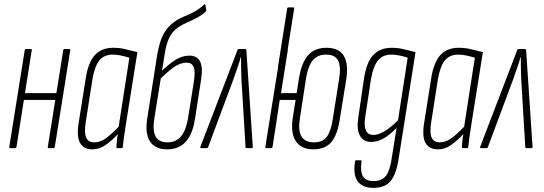

<svg xmlns="http://www.w3.org/2000/svg" viewBox="-20 -719 2641 932"><path d="M217 0Q211 0 212 -6L287 -475Q288 -481 293 -481H316Q322 -481 321 -475L246 -6Q245 0 240 0ZM31 0Q24 0 25 -6L100 -475Q101 -481 107 -481H130Q136 -481 134 -475L60 -6Q59 0 53 0ZM92 -234 96 -267H261L257 -234Z M429 6Q387 6 369 -24.5Q351 -55 362 -123L396 -338Q408 -416 440.5 -451.5Q473 -487 529 -487Q562 -487 589.5 -480Q617 -473 647 -466L591 -115Q585 -75 581.5 -51.5Q578 -28 576 -6Q576 0 571 0H549Q545 0 545 -6Q546 -20 547.5 -36.5Q549 -53 552 -68Q526 -39 494.5 -16.5Q463 6 429 6ZM439 -28Q468 -28 497 -50Q526 -72 556 -104L608 -439Q588 -445 567 -449.5Q546 -454 528 -454Q486 -454 463 -426.5Q440 -399 429 -336L396 -125Q388 -73 398.5 -50.5Q409 -28 439 -28Z M792 6Q733 6 708 -32.5Q683 -71 695 -146L743 -452Q754 -516 772.5 -551.5Q791 -587 825 -612Q847 -628 870.5 -637.5Q894 -647 919.5 -660Q945 -673 971 -697Q973 -699 974.5 -698.5Q976 -698 977 -696L981 -671Q982 -667 979 -663Q959 -645 935.5 -632.5Q912 -620 888.5 -610Q865 -600 843 -585Q817 -566 802 -536.5Q787 -507 779 -454L729 -143Q720 -85 735.5 -56.5Q751 -28 793 -28Q834 -28 858.5 -57Q883 -86 893 -146L921 -322Q929 -373 920 -394Q911 -415 886 -415Q854 -415 820.5 -390.5Q787 -366 753 -330L757 -366Q793 -403 828 -426Q863 -449 899 -449Q937 -449 951.5 -420Q966 -391 955 -325L927 -145Q916 -70 882.5 -32Q849 6 792 6Z M956 0Q950 0 953 -7L1132 -474Q1133 -481 1140 -481H1170Q1175 -481 1176 -474L1207 -7Q1207 0 1202 0H1177Q1172 0 1172 -4L1152 -334Q1151 -360 1150.5 -388.5Q1150 -417 1150 -443H1149Q1142 -416 1132 -388.5Q1122 -361 1113 -334L990 -4Q988 0 984 0Z M1329 -392 1374 -678Q1375 -683 1381 -683H1404Q1410 -683 1408 -678L1363 -392ZM1500 6Q1443 6 1416.5 -33Q1390 -72 1401 -146L1432 -343Q1445 -418 1477 -452.5Q1509 -487 1565 -487Q1625 -487 1648.5 -448.5Q1672 -410 1661 -335L1629 -138Q1618 -65 1588.5 -29.5Q1559 6 1500 6ZM1273 0Q1267 0 1268 -6L1343 -475Q1343 -481 1349 -481H1372Q1379 -481 1377 -475L1344 -267H1437L1433 -234H1338L1303 -6Q1302 0 1296 0ZM1503 -28Q1546 -28 1566 -54.5Q1586 -81 1595 -139L1626 -335Q1636 -395 1621.5 -424.5Q1607 -454 1562 -454Q1522 -454 1499 -427Q1476 -400 1466 -342L1436 -146Q1426 -87 1443 -57.5Q1460 -28 1503 -28Z M1881 -487Q1913 -487 1940 -480Q1967 -473 1997 -466L1916 46Q1904 126 1876.5 159.5Q1849 193 1791 193Q1754 193 1732 177Q1710 161 1703.5 132.5Q1697 104 1703 66Q1704 59 1708 59H1730Q1736 59 1735 66Q1728 113 1741.5 136.5Q1755 160 1793 160Q1833 160 1853 135Q1873 110 1882 46L1905 -98Q1871 -63 1841 -46.5Q1811 -30 1782 -30Q1743 -30 1726.5 -61.5Q1710 -93 1720 -154L1747 -338Q1759 -417 1792 -452Q1825 -487 1881 -487ZM1793 -64Q1840 -64 1912 -135L1959 -439Q1941 -445 1920 -449.5Q1899 -454 1879 -454Q1839 -454 1815.5 -426.5Q1792 -399 1781 -336L1753 -152Q1739 -64 1793 -64Z M2106 6Q2064 6 2046 -24.5Q2028 -55 2039 -123L2073 -338Q2085 -416 2117.5 -451.5Q2150 -487 2206 -487Q2239 -487 2266.5 -480Q2294 -473 2324 -466L2268 -115Q2262 -75 2258.5 -51.5Q2255 -28 2253 -6Q2253 0 2248 0H2226Q2222 0 2222 -6Q2223 -20 2224.5 -36.5Q2226 -53 2229 -68Q2203 -39 2171.5 -16.5Q2140 6 2106 6ZM2116 -28Q2145 -28 2174 -50Q2203 -72 2233 -104L2285 -439Q2265 -445 2244 -449.5Q2223 -454 2205 -454Q2163 -454 2140 -426.5Q2117 -399 2106 -336L2073 -125Q2065 -73 2075.5 -50.5Q2086 -28 2116 -28Z M2314 0Q2308 0 2311 -7L2490 -474Q2491 -481 2498 -481H2528Q2533 -481 2534 -474L2565 -7Q2565 0 2560 0H2535Q2530 0 2530 -4L2510 -334Q2509 -360 2508.5 -388.5Q2508 -417 2508 -443H2507Q2500 -416 2490 -388.5Q2480 -361 2471 -334L2348 -4Q2346 0 2342 0Z"/></svg>

Font: Sofia Sans Extra Condensed ExtraLight
Style: Italic
Weight: 250
Italic angle: -9°
Version: Version 4.100